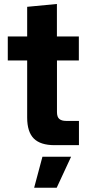

<svg xmlns="http://www.w3.org/2000/svg" viewBox="-20 -716 444 947"><path d="M114 -136.3V-417.9H18.4V-536.3H114V-682.4L260.7 -696.4V-536.3H368.9V-417.9H261V-163.1Q261 -139.1 272.4 -129.4Q283.9 -119.6 306.6 -119.6H369.4V0H249.3Q179.4 0 146.7 -32.8Q114 -65.6 114 -136.3ZM189.3 57H330.7L259.6 210.1H148.4Z"/></svg>

Font: Mona Sans VF XLt
Style: Regular
Weight: 200
Designer: Deni Anggara
Foundry: GitHub
Version: Version 2.000;Glyphs 3.2.3 (3260)